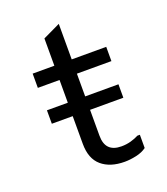

<svg xmlns="http://www.w3.org/2000/svg" viewBox="-129 -788 758 873"><g transform="rotate(-20 250.0 -352.0)"><path d="M418 -282H257V-156Q257 -77 335 -77Q359 -77 380.5 -83Q402 -89 419 -98H431V-34Q411 -19 381 -12.5Q351 -6 325 -6Q255 -6 214 -41Q173 -76 173 -148V-282H72V-347H173V-457H68V-526H173V-658L257 -698V-526H424V-457H257V-347H418Z"/></g></svg>

Font: D2Coding ligature
Style: Regular
Weight: 400
Monospace: yes
Designer: Yong-Rak Park; Jeong-Hwan Yoon; Sang-Min Lee;
Foundry: NHN Corporation
Version: Version 1.3.2; Build 20180524